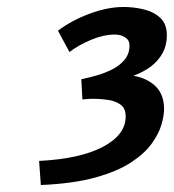

<svg xmlns="http://www.w3.org/2000/svg" viewBox="-20 -955 498 550"><path d="M92 -494Q210 -500 275 -534.5Q340 -569 340 -621Q340 -645 325 -655.5Q310 -666 288.5 -669Q267 -672 249 -672Q235 -672 225.5 -671Q216 -670 216 -670L213 -728Q232 -732 255.5 -738.5Q279 -745 301 -756Q323 -767 337 -784Q351 -801 351 -825Q351 -840 338.5 -848Q326 -856 309 -856Q277 -856 241 -841Q205 -826 179 -806L146 -867Q184 -896 236 -915.5Q288 -935 334 -935Q364 -935 392.5 -928Q421 -921 439.5 -903.5Q458 -886 458 -854Q458 -825 445.5 -802.5Q433 -780 411.5 -764Q390 -748 362 -738Q402 -731 426 -707.5Q450 -684 450 -642Q450 -624 442.5 -598Q435 -572 414.5 -543.5Q394 -515 355 -489.5Q316 -464 253 -446.5Q190 -429 97 -425Z"/></svg>

Font: Rosario Light
Style: Bold Italic
Weight: 700
Italic angle: -8.05°
Version: Version 1.101; ttfautohint (v1.8.1.43-b0c9)